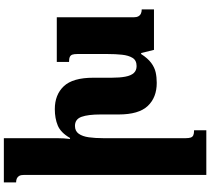

<svg xmlns="http://www.w3.org/2000/svg" viewBox="-66 -734 1065 972"><g transform="rotate(-90 466.0 -247.5)"><path d="M865 -103Q865 -88 870 -79Q875 -70 884 -66Q893 -62 905 -62V0H700L684 -65H679Q657 -31 634 -14Q611 3 586.5 8.5Q562 14 533 14Q459 14 416 -31.5Q373 -77 373 -179V-270Q373 -334 361 -367Q349 -400 315 -400Q289 -400 275.5 -381Q262 -362 257.5 -330Q253 -298 253 -258V161Q253 176 256 185.5Q259 195 267.5 199Q276 203 293 203V265H67V-657Q67 -673 62.5 -681.5Q58 -690 49.5 -694Q41 -698 29 -698V-760H253V-493Q253 -474 252 -457.5Q251 -441 249 -425H254Q281 -472 317 -487Q353 -502 400 -502Q473 -502 516 -456.5Q559 -411 559 -307V-214Q559 -173 564.5 -144.5Q570 -116 583 -102Q596 -88 618 -88Q647 -88 659.5 -108.5Q672 -129 675.5 -162Q679 -195 679 -234V-388Q679 -404 676 -413Q673 -422 664.5 -426Q656 -430 639 -430V-492H865Z"/></g></svg>

Font: Noto Serif Armenian Black
Style: Regular
Weight: 900
Version: Version 2.007